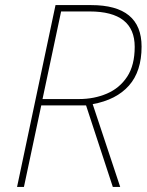

<svg xmlns="http://www.w3.org/2000/svg" viewBox="-20 -734 576 754"><path d="M47 0 198 -714H338Q536 -714 536 -551Q536 -454 486.5 -398Q437 -342 344 -325L452 0H423L318 -320H142L74 0ZM147 -345H290Q350 -345 400 -366.5Q450 -388 479.5 -433Q509 -478 509 -550Q509 -689 332 -689H220Z"/></svg>

Font: Noto Sans Disp Thin
Style: Italic
Weight: 100
Italic angle: -12°
Designer: Monotype Design Team
Foundry: Monotype Imaging Inc.
Version: Version 2.000;GOOG;noto-source:20170915:90ef993387c0